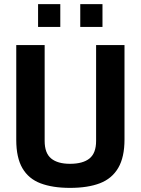

<svg xmlns="http://www.w3.org/2000/svg" viewBox="-20 -902 683 933"><path d="M320 11Q236 11 177.5 -11Q119 -33 89 -84.5Q59 -136 59 -222V-683H197V-217Q197 -158 228.5 -132Q260 -106 320 -106Q383 -106 415 -132Q447 -158 447 -217V-683H585V-224Q585 -138 554.5 -86Q524 -34 465.5 -11.5Q407 11 320 11ZM370 -771V-882H478V-771ZM165 -771V-882H273V-771Z"/></svg>

Font: Cairo Play
Style: Bold
Weight: 700
Version: Version 3.119